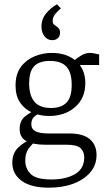

<svg xmlns="http://www.w3.org/2000/svg" viewBox="-20 -668 498 889"><path d="M427 50Q427 96 398 130Q369 164 319.5 182.5Q270 201 206 201Q124 201 80.5 169.5Q37 138 37 85Q37 41 65 14.5Q93 -12 130 -26L148 -17Q128 -1 112.5 20Q97 41 97 76Q97 113 122.5 138Q148 163 218 163Q285 163 327.5 138Q370 113 370 61Q370 35 353.5 18.5Q337 2 287 2H187Q134 2 102.5 -14.5Q71 -31 71 -71Q71 -109 96 -129Q121 -149 149 -160L162 -142Q146 -136 135.5 -124.5Q125 -113 125 -93Q125 -70 144.5 -60Q164 -50 207 -50H302Q365 -50 396 -23.5Q427 3 427 50ZM375 -283Q375 -213 327.5 -172Q280 -131 207 -131Q165 -131 129.5 -146.5Q94 -162 73 -193Q52 -224 52 -272Q52 -325 76.5 -358Q101 -391 139.5 -407Q178 -423 220 -423Q289 -423 332 -385.5Q375 -348 375 -283ZM115 -281Q115 -227 139 -197.5Q163 -168 217 -168Q263 -168 287.5 -192.5Q312 -217 312 -275Q312 -333 287.5 -359.5Q263 -386 210 -386Q185 -386 163 -378Q141 -370 128 -347.5Q115 -325 115 -281ZM329 -367 313 -380Q337 -400 356.5 -411.5Q376 -423 397 -423Q406 -423 417.5 -420.5Q429 -418 439 -416V-367ZM172 -545Q172 -580 194 -606.5Q216 -633 244 -648L262 -629Q248 -618 236 -603.5Q224 -589 224 -572Q224 -559 230 -554.5Q236 -550 240 -547Q245 -544 251.5 -537Q258 -530 258 -517Q258 -501 248 -491.5Q238 -482 222 -482Q200 -482 186 -500Q172 -518 172 -545Z"/></svg>

Font: Rasa Light
Style: Regular
Weight: 300
Designer: Anna Giedrys (Yrsa+Rasa design), David Brezina (Yrsa art-direction, Rasa art-direction, design)
Foundry: Rosetta Type Foundry
Version: Version 2.004